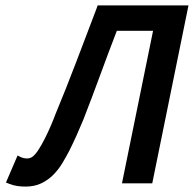

<svg xmlns="http://www.w3.org/2000/svg" viewBox="-20 -678 717 710"><path d="M546 -564H412Q380 -481 350 -399Q320 -317 288 -235Q276 -206 263 -177Q250 -148 236 -120Q225 -99 211 -75.5Q197 -52 178 -32.5Q159 -13 133.5 -0.5Q108 12 74 12Q60 12 45 10Q30 8 15 2L2 -3L45 -103L59 -96Q64 -94 69 -93Q74 -92 79 -92Q90 -92 98 -97Q109 -104 121.5 -123Q134 -142 147 -168Q159 -192 169 -215.5Q179 -239 184 -253Q225 -352 262.5 -450.5Q300 -549 338 -649L341 -658H677L543 0H431Z"/></svg>

Font: Codetta
Style: Bold Italic
Weight: 700
Italic angle: -11°
Designer: Ulrich Proeller
Foundry: PROSA GmbH
Version: Version 2.00;September 29, 2018;FontCreator 11.5.0.2427 64-b